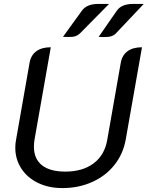

<svg xmlns="http://www.w3.org/2000/svg" viewBox="-20 -950 753 979"><path d="M58 -197Q58 -219 62 -238L131 -631Q138 -669 165.5 -689Q193 -709 239 -709L156 -238Q153 -219 153 -202Q153 -140 194 -107.5Q235 -75 313 -75Q402 -75 458 -117.5Q514 -160 527 -238L596 -631Q603 -669 630.5 -689Q658 -709 704 -709L621 -238Q608 -165 563.5 -109Q519 -53 450 -22Q381 9 298 9Q228 9 173.5 -17.5Q119 -44 88.5 -91Q58 -138 58 -197ZM398 -896Q423 -930 481 -930H536L390 -782Q376 -768 359.5 -764Q343 -760 301 -762ZM576 -896Q600 -930 659 -930H713L573 -782Q562 -770 548.5 -765.5Q535 -761 510 -761L483 -762Z"/></svg>

Font: K2D
Style: Italic
Weight: 400
Italic angle: -10°
Designer: Katatrad Aksorn Co.,Ltd.
Foundry: Cadson Demak Co.,Ltd.
Version: Version 1.000; ttfautohint (v1.6)